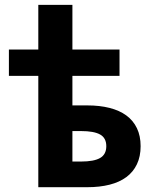

<svg xmlns="http://www.w3.org/2000/svg" viewBox="-20 -780 642 800"><path d="M139.6 -463.9H17.1V-573.7H139.6V-759.8H281.7V-573.7H478V-463.9H281.7V-340.8H343.8Q395.5 -340.8 436.8 -330.3Q478 -319.8 506.6 -298.8Q535.2 -277.8 550.5 -245.8Q565.9 -213.9 565.9 -170.9Q565.9 -127.9 550.5 -95.7Q535.2 -63.5 506.6 -42.2Q478 -21 436.8 -10.5Q395.5 0 343.8 0H139.6ZM317.4 -106.9Q371.6 -106.9 397.2 -121.8Q422.9 -136.7 422.9 -170.9Q422.9 -205.1 397.2 -219.5Q371.6 -233.9 317.4 -233.9H281.7V-106.9Z"/></svg>

Font: Hack
Style: Bold
Weight: 700
Monospace: yes
Designer: Christopher Simpkins
Foundry: Christopher Simpkins
Version: Version 2.017